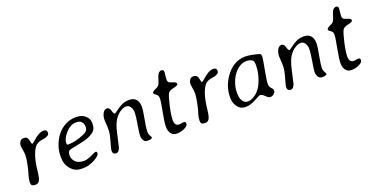

<svg xmlns="http://www.w3.org/2000/svg" viewBox="-27 -1215 3524 1819"><g transform="rotate(-20 1735.5 -305.0)"><path d="M238.8 -396.5Q306.6 -459 353.5 -459Q387.2 -459 387.2 -429.2V-423.3Q387.2 -412.1 378.4 -404.8Q356.9 -387.2 320.3 -383.3Q261.2 -377 236.3 -341.3Q185.5 -269.5 170.4 -113.3Q166 -66.4 154.1 -34.7Q142.1 -2.9 110.8 -2.9H104Q64.9 -2.9 64.9 -37.6V-44.9Q64.9 -68.8 75.7 -106.9L85.4 -138.7Q91.8 -159.7 102.8 -214.6Q113.8 -269.5 113.8 -297.4Q113.8 -325.2 108.6 -352.1Q103.5 -378.9 103.5 -383.8L102.5 -396.5Q102.5 -422.9 119.6 -444.3Q129.9 -457 154.1 -457Q178.2 -457 188 -443.8Q197.8 -430.7 201.9 -404.3Q206.1 -377.9 212.2 -377.9Q218.3 -377.9 238.8 -396.5Z M679.2 -426.8H666.5Q613.3 -426.8 564.9 -373Q516.6 -319.3 516.6 -273.9L517.1 -271V-268.6Q517.1 -255.4 531.2 -255.4H537.1L540.5 -255.9Q602.5 -255.9 692.9 -293.5Q742.2 -314 742.2 -352.5V-358.9L741.7 -362.3Q741.7 -388.7 724.9 -407.7Q708 -426.8 679.2 -426.8ZM591.3 3.9H571.3Q506.8 3.9 465.1 -44.4Q423.3 -92.8 423.3 -161.6V-181.6Q423.3 -236.3 446 -293.9Q468.8 -351.6 504.2 -390.9Q539.6 -430.2 585.9 -452.1Q632.3 -474.1 680.2 -474.1H689.9Q743.7 -474.1 778.6 -444.1Q813.5 -414.1 813.5 -369.1V-359.4Q813.5 -303.2 770.8 -275.1Q728 -247.1 676.8 -234.9Q625.5 -222.7 581.5 -214.6Q537.6 -206.5 528.8 -202.6Q506.3 -192.9 506.3 -153.1Q506.3 -113.3 535.2 -85.7Q564 -58.1 621.6 -58.1Q656.7 -58.1 720.2 -91.3Q740.2 -101.6 749.5 -101.6Q762.2 -101.6 762.2 -85.4Q762.2 -59.1 704.1 -27.6Q646 3.9 591.3 3.9Z M895 -56.6Q895 -75.2 916 -146.5Q936.5 -216.3 936.5 -251L936 -295.9L935.1 -305.2L933.6 -333Q932.1 -347.7 932.1 -353Q932.1 -393.6 948.2 -422.6Q964.4 -451.7 989.5 -451.7Q1014.6 -451.7 1024.7 -415.3Q1034.7 -378.9 1047.4 -378.9Q1049.3 -378.9 1081.8 -403.3Q1114.3 -427.7 1144.3 -441.4Q1174.3 -455.1 1217 -455.1Q1259.8 -455.1 1283.7 -429Q1307.6 -402.8 1307.6 -355V-341.3Q1307.6 -322.8 1291.3 -232.9Q1274.9 -143.1 1274.9 -116.9Q1274.9 -90.8 1285.9 -72Q1296.9 -53.2 1296.9 -47.9Q1296.9 -31.7 1248 -31.7Q1222.7 -31.7 1210 -53.7Q1197.3 -75.7 1197.3 -98.9Q1197.3 -122.1 1211.4 -207Q1225.6 -292 1225.6 -324.2Q1225.6 -356.4 1210 -381.6Q1194.3 -406.7 1166.7 -406.7Q1139.2 -406.7 1106.2 -385Q1073.2 -363.3 1047.6 -324.2Q1022 -285.2 1002.4 -201.7L996.6 -174.8Q973.6 -70.3 970.7 -62.5Q954.6 -21.5 931.2 -21.5Q895 -21.5 895 -56.6Z M1583.5 -74.2 1628.9 -80.1Q1649.4 -80.1 1649.4 -59.3Q1649.4 -38.6 1621.6 -23.4Q1579.1 -0.5 1539.1 -0.5H1530.3Q1496.6 -0.5 1476.6 -27.1Q1456.5 -53.7 1456.5 -96.7Q1456.5 -139.6 1476.1 -239.7Q1495.6 -339.8 1495.6 -369.4Q1495.6 -398.9 1479 -409.7Q1452.1 -427.2 1452.1 -435.1Q1452.1 -452.1 1482.4 -464.8Q1512.7 -477.5 1521.7 -489.3Q1530.8 -501 1542.5 -538.8Q1554.2 -576.7 1560.1 -587.4Q1575.2 -614.3 1599.6 -614.3Q1621.6 -614.3 1621.6 -586.4L1620.6 -577.1L1618.2 -558.1Q1614.7 -525.4 1614.7 -511Q1614.7 -496.6 1622.8 -487.8Q1630.9 -479 1664.1 -469.2Q1697.3 -459.5 1697.3 -442.9Q1697.3 -426.3 1650.4 -417.2Q1603.5 -408.2 1591.8 -382.8Q1576.2 -348.6 1557.4 -264.9Q1538.6 -181.2 1538.6 -133.8Q1538.6 -74.2 1583.5 -74.2Z M1949.7 -396.5Q2017.6 -459 2064.5 -459Q2098.1 -459 2098.1 -429.2V-423.3Q2098.1 -412.1 2089.4 -404.8Q2067.9 -387.2 2031.2 -383.3Q1972.2 -377 1947.3 -341.3Q1896.5 -269.5 1881.3 -113.3Q1877 -66.4 1865 -34.7Q1853 -2.9 1821.8 -2.9H1814.9Q1775.9 -2.9 1775.9 -37.6V-44.9Q1775.9 -68.8 1786.6 -106.9L1796.4 -138.7Q1802.7 -159.7 1813.7 -214.6Q1824.7 -269.5 1824.7 -297.4Q1824.7 -325.2 1819.6 -352.1Q1814.5 -378.9 1814.5 -383.8L1813.5 -396.5Q1813.5 -422.9 1830.6 -444.3Q1840.8 -457 1865 -457Q1889.2 -457 1898.9 -443.8Q1908.7 -430.7 1912.8 -404.3Q1917 -377.9 1923.1 -377.9Q1929.2 -377.9 1949.7 -396.5Z M2199.7 -178.2V-163.1Q2199.7 -114.7 2218 -85.7Q2236.3 -56.6 2267.6 -56.6H2277.3Q2302.2 -56.6 2338.4 -80.1Q2374.5 -103.5 2398.7 -140.9Q2422.9 -178.2 2439.9 -234.9Q2457 -291.5 2457 -333.5L2458 -343.3V-362.8Q2458 -394 2444.3 -404.3Q2421.9 -420.9 2388.7 -420.9H2383.8Q2317.9 -420.9 2262.2 -352.1Q2234.4 -317.9 2217 -268.3Q2199.7 -218.8 2199.7 -178.2ZM2541.5 -414.6V-402.8Q2541.5 -387.2 2521.7 -282.7Q2502 -178.2 2502 -148.9Q2502 -119.6 2519.8 -101.8Q2537.6 -84 2537.6 -68.4Q2537.6 -52.7 2521.2 -37.8Q2504.9 -22.9 2484.9 -22.9Q2464.8 -22.9 2441.2 -48.3Q2417.5 -73.7 2395 -73.7Q2389.2 -73.7 2335.2 -44.2Q2281.2 -14.6 2237.3 -14.6H2229Q2181.6 -14.6 2152.3 -53.7Q2123 -92.8 2123 -147.5Q2123 -272.9 2205.6 -372.6Q2283.2 -465.3 2389.2 -465.3Q2440.4 -465.3 2525.9 -440.9Q2541.5 -436.5 2541.5 -414.6Z M2655.3 -56.6Q2655.3 -75.2 2676.3 -146.5Q2696.8 -216.3 2696.8 -251L2696.3 -295.9L2695.3 -305.2L2693.8 -333Q2692.4 -347.7 2692.4 -353Q2692.4 -393.6 2708.5 -422.6Q2724.6 -451.7 2749.8 -451.7Q2774.9 -451.7 2784.9 -415.3Q2794.9 -378.9 2807.6 -378.9Q2809.6 -378.9 2842 -403.3Q2874.5 -427.7 2904.5 -441.4Q2934.6 -455.1 2977.3 -455.1Q3020 -455.1 3043.9 -429Q3067.9 -402.8 3067.9 -355V-341.3Q3067.9 -322.8 3051.5 -232.9Q3035.2 -143.1 3035.2 -116.9Q3035.2 -90.8 3046.1 -72Q3057.1 -53.2 3057.1 -47.9Q3057.1 -31.7 3008.3 -31.7Q2982.9 -31.7 2970.2 -53.7Q2957.5 -75.7 2957.5 -98.9Q2957.5 -122.1 2971.7 -207Q2985.8 -292 2985.8 -324.2Q2985.8 -356.4 2970.2 -381.6Q2954.6 -406.7 2927 -406.7Q2899.4 -406.7 2866.5 -385Q2833.5 -363.3 2807.9 -324.2Q2782.2 -285.2 2762.7 -201.7L2756.8 -174.8Q2733.9 -70.3 2731 -62.5Q2714.8 -21.5 2691.4 -21.5Q2655.3 -21.5 2655.3 -56.6Z M3343.8 -74.2 3389.2 -80.1Q3409.7 -80.1 3409.7 -59.3Q3409.7 -38.6 3381.8 -23.4Q3339.4 -0.5 3299.3 -0.5H3290.5Q3256.8 -0.5 3236.8 -27.1Q3216.8 -53.7 3216.8 -96.7Q3216.8 -139.6 3236.3 -239.7Q3255.9 -339.8 3255.9 -369.4Q3255.9 -398.9 3239.3 -409.7Q3212.4 -427.2 3212.4 -435.1Q3212.4 -452.1 3242.7 -464.8Q3272.9 -477.5 3282 -489.3Q3291 -501 3302.7 -538.8Q3314.5 -576.7 3320.3 -587.4Q3335.4 -614.3 3359.9 -614.3Q3381.8 -614.3 3381.8 -586.4L3380.9 -577.1L3378.4 -558.1Q3375 -525.4 3375 -511Q3375 -496.6 3383.1 -487.8Q3391.1 -479 3424.3 -469.2Q3457.5 -459.5 3457.5 -442.9Q3457.5 -426.3 3410.6 -417.2Q3363.8 -408.2 3352.1 -382.8Q3336.4 -348.6 3317.6 -264.9Q3298.8 -181.2 3298.8 -133.8Q3298.8 -74.2 3343.8 -74.2Z"/></g></svg>

Font: Averia Libre Light
Style: Italic
Weight: 300
Italic angle: -8.5°
Version: Version 1.002